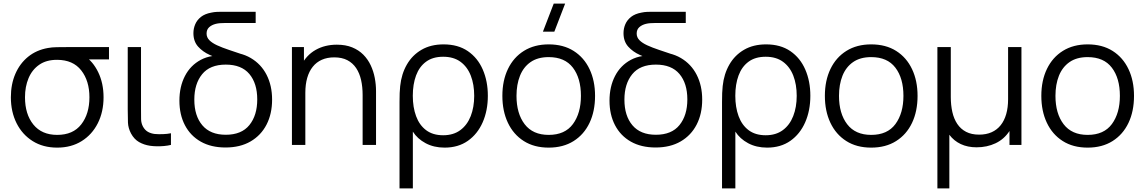

<svg xmlns="http://www.w3.org/2000/svg" viewBox="-20 -800 6320 1060"><path d="M295.7 15Q217.8 15 160.3 -21.1Q102.8 -57.2 71.4 -120Q40 -182.8 40 -263Q40 -335 64.8 -392.3Q89.7 -449.7 135.4 -486.8Q181.2 -523.8 244.3 -535Q265.7 -539 292.8 -539.5Q320 -540 349 -540H581.7V-472H419.7L444 -493.3Q493 -461.8 522.3 -401.1Q551.7 -340.3 551.7 -263Q551.7 -182.7 520.1 -119.8Q488.5 -57 430.9 -21Q373.3 15 295.7 15ZM295.7 -55.3Q383.5 -55.3 428.6 -113.4Q473.7 -171.5 473.7 -263Q473.7 -353.7 428.4 -411.5Q383.2 -469.3 295.7 -469.7Q236.2 -470 196.7 -442.6Q157.2 -415.2 137.6 -368.3Q118 -321.5 118 -263Q118 -169.5 164.2 -112.4Q210.5 -55.3 295.7 -55.3Z M807.8 4.7Q775 -0.2 747.8 -15.6Q720.7 -31 703.2 -63.3Q687.7 -92.8 686.4 -123.5Q685.2 -154.2 685.2 -195.7V-540H758.5V-198.3Q758.5 -164 758.9 -142Q759.3 -120 769.5 -100.7Q780.5 -81.2 796.9 -72Q813.3 -62.8 834.5 -60.3Q856 -58.5 879.7 -59.4Q903.3 -60.3 923.8 -64.3V0Q906.2 4.3 885.3 6.2Q864.5 8 844.3 7.6Q824.2 7.2 807.8 4.7Z M1225.2 14.3Q1145.3 14.3 1088.3 -18.1Q1031.3 -50.5 1000.9 -108.8Q970.5 -167 970.5 -244.3Q970.5 -321.5 1001 -380.4Q1031.5 -439.3 1088.8 -469.8Q1146 -500.2 1226.2 -491.7V-513.3Q1307 -513.3 1364.2 -479.8Q1421.5 -446.3 1451.8 -386.9Q1482.2 -327.5 1482.2 -250Q1482.2 -171.7 1451.6 -112.2Q1421 -52.7 1363.4 -19.2Q1305.8 14.3 1225.2 14.3ZM1226.5 -56Q1313.5 -56 1356.8 -109.5Q1400.2 -163 1400.2 -251.3Q1400.2 -339.8 1356.6 -391.6Q1313 -443.3 1226.5 -443.3Q1139 -443.3 1095.9 -390.2Q1052.8 -337.2 1052.8 -250Q1052.8 -160.5 1097.2 -108.2Q1141.5 -56 1226.5 -56ZM1326.8 -496.7 1298.5 -445.3Q1264.2 -456 1221.2 -467.4Q1178.2 -478.8 1138.7 -496.4Q1099.2 -514 1073.5 -542.9Q1047.8 -571.8 1047.8 -617Q1047.8 -642.5 1057.8 -666Q1067.7 -689.5 1089.4 -706.7Q1111.2 -723.8 1146.5 -730.3Q1162.5 -733.8 1177.7 -734.4Q1192.8 -735 1206.2 -735H1391.5V-673H1222.5Q1207.8 -673 1195.1 -672Q1182.3 -671 1171.5 -668.3Q1149.2 -662.8 1134.8 -649.8Q1120.5 -636.7 1120.5 -614.7Q1120.5 -593.7 1135.8 -578.1Q1151.2 -562.5 1178.9 -549.8Q1206.7 -537 1244.5 -524.4Q1282.3 -511.8 1326.8 -496.7Z M2056 0H1982V-275.7Q1982 -320.5 1973.5 -358.2Q1965 -396 1946.2 -424.2Q1927.3 -452.3 1897.6 -467.8Q1867.8 -483.3 1825.3 -483.3Q1786.5 -483.3 1756.7 -470Q1726.8 -456.7 1706.7 -431.4Q1686.5 -406.2 1676.1 -370Q1665.7 -333.8 1665.7 -288L1613.7 -299.7Q1613.7 -382.7 1642.7 -439.2Q1671.7 -495.7 1722.6 -524.5Q1773.5 -553.3 1839.7 -553.3Q1888.2 -553.3 1924.3 -538.5Q1960.5 -523.7 1985.8 -498.2Q2011 -472.7 2026.5 -439.8Q2042 -406.8 2049 -370.2Q2056 -333.5 2056 -297ZM1665.7 0H1591.7V-540H1658V-407H1665.7Z M2259.3 240H2185.7V-237.3Q2185.7 -264.3 2186.5 -286.2Q2187.3 -308.2 2189.3 -324.7Q2196.3 -391.7 2226.3 -443.7Q2256.3 -495.7 2307.4 -525.3Q2358.5 -555 2429 -555Q2508.7 -555 2563.1 -517.6Q2617.5 -480.2 2645.4 -415.8Q2673.3 -351.5 2673.3 -271.3Q2673.3 -189.8 2644.9 -125Q2616.5 -60.2 2563.2 -22.6Q2509.8 15 2434.7 15Q2375.3 15 2329.8 -9.4Q2284.3 -33.8 2259.3 -73.3ZM2426.7 -53.3Q2483.3 -53.3 2521.4 -81.6Q2559.5 -109.8 2578.8 -159.1Q2598 -208.3 2598 -271Q2598 -333.7 2579.2 -382.3Q2560.3 -431 2522.4 -458.8Q2484.5 -486.7 2426.7 -486.7Q2369.3 -486.7 2332.2 -459.3Q2295 -432 2277 -383.3Q2259 -334.7 2259 -271.3Q2259 -207.8 2277.2 -158.6Q2295.3 -109.3 2332.5 -81.3Q2369.7 -53.3 2426.7 -53.3Z M3009.2 15Q2928.7 15 2871.5 -21.5Q2814.3 -58 2783.9 -122.4Q2753.5 -186.8 2753.5 -270.7Q2753.5 -355.5 2784.5 -419.6Q2815.5 -483.7 2872.8 -519.3Q2930.2 -555 3009.2 -555Q3090 -555 3147.2 -518.7Q3204.5 -482.3 3234.8 -418.2Q3265.2 -354.2 3265.2 -270.7Q3265.2 -185.7 3234.6 -121.4Q3204 -57.2 3146.6 -21.1Q3089.2 15 3009.2 15ZM3009.2 -55.3Q3099 -55.3 3143.1 -115.2Q3187.2 -175.2 3187.2 -270.7Q3187.2 -368.3 3142.8 -426.5Q3098.3 -484.7 3009.2 -484.7Q2948.7 -484.7 2909.3 -457.3Q2870 -430 2850.8 -381.8Q2831.5 -333.7 2831.5 -270.7Q2831.5 -173.2 2876.6 -114.2Q2921.7 -55.3 3009.2 -55.3ZM2977.3 -625H3040.3L3100 -780H3037Z M3599.7 14.3Q3519.8 14.3 3462.8 -18.1Q3405.8 -50.5 3375.4 -108.8Q3345 -167 3345 -244.3Q3345 -321.5 3375.5 -380.4Q3406 -439.3 3463.2 -469.8Q3520.5 -500.2 3600.7 -491.7V-513.3Q3681.5 -513.3 3738.8 -479.8Q3796 -446.3 3826.3 -386.9Q3856.7 -327.5 3856.7 -250Q3856.7 -171.7 3826.1 -112.2Q3795.5 -52.7 3737.9 -19.2Q3680.3 14.3 3599.7 14.3ZM3601 -56Q3688 -56 3731.3 -109.5Q3774.7 -163 3774.7 -251.3Q3774.7 -339.8 3731.1 -391.6Q3687.5 -443.3 3601 -443.3Q3513.5 -443.3 3470.4 -390.2Q3427.3 -337.2 3427.3 -250Q3427.3 -160.5 3471.7 -108.2Q3516 -56 3601 -56ZM3701.3 -496.7 3673 -445.3Q3638.7 -456 3595.7 -467.4Q3552.7 -478.8 3513.2 -496.4Q3473.7 -514 3448 -542.9Q3422.3 -571.8 3422.3 -617Q3422.3 -642.5 3432.2 -666Q3442.2 -689.5 3463.9 -706.7Q3485.7 -723.8 3521 -730.3Q3537 -733.8 3552.2 -734.4Q3567.3 -735 3580.7 -735H3766V-673H3597Q3582.3 -673 3569.6 -672Q3556.8 -671 3546 -668.3Q3523.7 -662.8 3509.3 -649.8Q3495 -636.7 3495 -614.7Q3495 -593.7 3510.3 -578.1Q3525.7 -562.5 3553.4 -549.8Q3581.2 -537 3619 -524.4Q3656.8 -511.8 3701.3 -496.7Z M4039.8 240H3966.2V-237.3Q3966.2 -264.3 3967 -286.2Q3967.8 -308.2 3969.8 -324.7Q3976.8 -391.7 4006.8 -443.7Q4036.8 -495.7 4087.9 -525.3Q4139 -555 4209.5 -555Q4289.2 -555 4343.6 -517.6Q4398 -480.2 4425.9 -415.8Q4453.8 -351.5 4453.8 -271.3Q4453.8 -189.8 4425.4 -125Q4397 -60.2 4343.7 -22.6Q4290.3 15 4215.2 15Q4155.8 15 4110.3 -9.4Q4064.8 -33.8 4039.8 -73.3ZM4207.2 -53.3Q4263.8 -53.3 4301.9 -81.6Q4340 -109.8 4359.2 -159.1Q4378.5 -208.3 4378.5 -271Q4378.5 -333.7 4359.7 -382.3Q4340.8 -431 4302.9 -458.8Q4265 -486.7 4207.2 -486.7Q4149.8 -486.7 4112.7 -459.3Q4075.5 -432 4057.5 -383.3Q4039.5 -334.7 4039.5 -271.3Q4039.5 -207.8 4057.7 -158.6Q4075.8 -109.3 4113 -81.3Q4150.2 -53.3 4207.2 -53.3Z M4789.7 15Q4709.2 15 4652 -21.5Q4594.8 -58 4564.4 -122.4Q4534 -186.8 4534 -270.7Q4534 -355.5 4565 -419.6Q4596 -483.7 4653.3 -519.3Q4710.7 -555 4789.7 -555Q4870.5 -555 4927.8 -518.7Q4985 -482.3 5015.3 -418.2Q5045.7 -354.2 5045.7 -270.7Q5045.7 -185.7 5015.1 -121.4Q4984.5 -57.2 4927.1 -21.1Q4869.7 15 4789.7 15ZM4789.7 -55.3Q4879.5 -55.3 4923.6 -115.2Q4967.7 -175.2 4967.7 -270.7Q4967.7 -368.3 4923.2 -426.5Q4878.8 -484.7 4789.7 -484.7Q4729.2 -484.7 4689.8 -457.3Q4650.5 -430 4631.2 -381.8Q4612 -333.7 4612 -270.7Q4612 -173.2 4657.1 -114.2Q4702.2 -55.3 4789.7 -55.3Z M5221.2 240H5155.2V-540H5229.2V-264.3Q5229.2 -219.8 5237.7 -181.9Q5246.2 -144 5265 -115.8Q5283.8 -87.7 5313.6 -72.2Q5343.3 -56.7 5385.8 -56.7Q5424.7 -56.7 5454.5 -70Q5484.3 -83.3 5504.5 -108.6Q5524.7 -133.8 5535.1 -170.1Q5545.5 -206.3 5545.5 -252V-540H5619.2V0H5553.2V-76.7Q5523.5 -31.3 5476.2 -9Q5429 13.3 5371.5 13.3Q5322.2 13.3 5284.2 -4.6Q5246.2 -22.5 5221.2 -56Z M5984.7 15Q5904.2 15 5847 -21.5Q5789.8 -58 5759.4 -122.4Q5729 -186.8 5729 -270.7Q5729 -355.5 5760 -419.6Q5791 -483.7 5848.3 -519.3Q5905.7 -555 5984.7 -555Q6065.5 -555 6122.8 -518.7Q6180 -482.3 6210.3 -418.2Q6240.7 -354.2 6240.7 -270.7Q6240.7 -185.7 6210.1 -121.4Q6179.5 -57.2 6122.1 -21.1Q6064.7 15 5984.7 15ZM5984.7 -55.3Q6074.5 -55.3 6118.6 -115.2Q6162.7 -175.2 6162.7 -270.7Q6162.7 -368.3 6118.2 -426.5Q6073.8 -484.7 5984.7 -484.7Q5924.2 -484.7 5884.8 -457.3Q5845.5 -430 5826.2 -381.8Q5807 -333.7 5807 -270.7Q5807 -173.2 5852.1 -114.2Q5897.2 -55.3 5984.7 -55.3Z"/></svg>

Font: Manrope Variable Light
Style: Regular
Weight: 200
Designer: Mikhail Sharanda
Foundry: Mikhail Sharanda
Version: Version 4.505